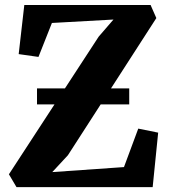

<svg xmlns="http://www.w3.org/2000/svg" viewBox="-20 -766 692 786"><path d="M47.5 0 16.5 -52.5 384 -616 444.5 -686 192.5 -672 137.5 -533 56.5 -544.5 79.5 -745.5H596.5L620 -692L258 -130.5L194 -61.5L487.5 -82L546 -239.5L627.5 -223L605 0ZM509 -404V-338.5H131.5V-404Z"/></svg>

Font: Merriweather 28pt ExtraBold
Style: Regular
Weight: 800
Version: Version 2.100